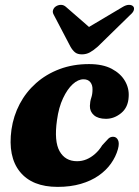

<svg xmlns="http://www.w3.org/2000/svg" viewBox="-20 -736 558 770"><path d="M315 -418Q293 -418 271.5 -398.2Q250 -378.5 232.8 -342Q215.5 -305.5 208.5 -254Q196.5 -169.5 219 -129.5Q241.5 -89.5 289 -89.5Q309 -89.5 327 -97Q345 -104.5 361.2 -118.8Q377.5 -133 390 -153.5Q405 -170.5 413.8 -179.2Q422.5 -188 434.5 -187.5Q447 -187 453.2 -174.5Q459.5 -162 453 -138Q444.5 -107.5 425 -80Q405.5 -52.5 375.2 -31.5Q345 -10.5 303.8 1.5Q262.5 13.5 211 13.5Q109 13.5 60 -47Q11 -107.5 26 -216.5Q34 -271.5 59 -319Q84 -366.5 124.5 -402.5Q165 -438.5 218.8 -458.8Q272.5 -479 337 -479Q392.5 -479 428.2 -460Q464 -441 481.2 -411.2Q498.5 -381.5 496 -347.5Q494 -305.5 466 -282.5Q438 -259.5 405 -259.5Q373.5 -259.5 356.8 -274Q340 -288.5 340.5 -311.5Q341 -329 346 -343.8Q351 -358.5 351 -377Q351.5 -395 342.2 -406.5Q333 -418 315 -418ZM369 -600 245.5 -707.5Q236 -716.5 224.5 -716.5Q213 -716.5 203.5 -710Q196 -705 192.8 -695.8Q189.5 -686.5 196.5 -675L262.5 -549Q271 -534 281 -526Q291 -518 308.5 -518Q326 -518 340.5 -526Q355 -534 372 -549L501 -675Q514.5 -686.5 516.8 -695.8Q519 -705 514.5 -710Q509 -716.5 497.2 -716.5Q485.5 -716.5 471 -707.5L290 -600Z"/></svg>

Font: Fraunces
Style: Bold Italic
Weight: 700
Italic angle: -16°
Version: Version 1.000;[b76b70a41]